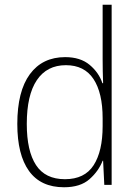

<svg xmlns="http://www.w3.org/2000/svg" viewBox="-20 -780 572 810"><path d="M250 10Q152 10 102.5 -58.5Q53 -127 53 -257Q53 -395 106 -467Q159 -539 255 -539Q319 -539 358 -506.5Q397 -474 412 -429H415Q413 -481 413 -530V-760H451V0H420L415 -102H413Q396 -58 357.5 -24Q319 10 250 10ZM254 -24Q337 -24 375 -83Q413 -142 413 -248V-281Q413 -388 374.5 -446.5Q336 -505 258 -505Q178 -505 135.5 -442Q93 -379 93 -257Q93 -143 132 -83.5Q171 -24 254 -24Z"/></svg>

Font: Noto Sans Tamil SemiCondensed ExtraLight
Style: Regular
Weight: 200
Width: 4
Designer: Jelle Bosma - Monotype Design Team
Foundry: Monotype Imaging Inc.
Version: Version 2.004; ttfautohint (v1.8.4.7-5d5b)